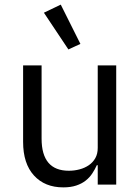

<svg xmlns="http://www.w3.org/2000/svg" viewBox="-20 -799 608 831"><path d="M403 -84H399Q391 -66 379.5 -48.5Q368 -31 351 -17.5Q334 -4 310 4Q286 12 254 12Q174 12 127 -39.5Q80 -91 80 -185V-516H160V-199Q160 -60 278 -60Q302 -60 324.5 -66Q347 -72 364.5 -84Q382 -96 392.5 -114.5Q403 -133 403 -159V-516H483V0H403ZM170 -744 243 -779 328 -609 276 -585Z"/></svg>

Font: IBM Plex Sans Arabic
Style: Regular
Weight: 400
Designer: Mike Abbink, Paul van der Laan, Pieter van Rosmalen, Wael Morcos, Khajak Apelian
Foundry: Bold Monday
Version: Version 1.1